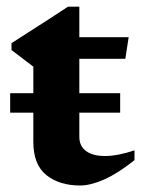

<svg xmlns="http://www.w3.org/2000/svg" viewBox="-20 -544 424 576"><path d="M10.5 -206V-264.5H80V-344L14.5 -394V-414.5Q38.5 -430 69 -449.5Q99.5 -469 129.8 -488.5Q160 -508 184 -524H218V-432.5H366L356 -367.5H218V-264.5H340.5V-206H218V-133.5Q218 -106 238 -91Q258 -76 295 -76Q333 -76 383.5 -93V-63.5Q332.5 -23 291.8 -5.2Q251 12.5 220.5 12.5Q158 12.5 119 -18.8Q80 -50 80 -118.5V-206Z"/></svg>

Font: Newsreader 16pt
Style: Bold
Weight: 700
Designer: Hugues Gentile
Foundry: Production Type
Version: Version 1.003; ttfautohint (v1.8.3)